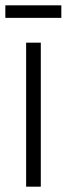

<svg xmlns="http://www.w3.org/2000/svg" viewBox="-23 -700 250 720"><path d="M75 0V-540H130V0ZM-3 -680H207V-633H-3Z"/></svg>

Font: Mohave Light Light
Style: Regular
Weight: 300
Version: Version 2.003